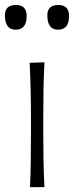

<svg xmlns="http://www.w3.org/2000/svg" viewBox="-25 -765 302 785"><path d="M97.7 0Q100.1 -57.1 100.8 -110.1Q101.6 -163.1 101.6 -226.1V-277.3Q101.6 -342.3 100.3 -396.7Q99.1 -451.2 96.2 -508.3L156.7 -510.3Q153.8 -452.6 152.8 -397.7Q151.9 -342.8 151.9 -277.3V-226.1Q151.9 -163.1 152.8 -110.1Q153.8 -57.1 156.7 0ZM212.4 -643.6Q168.5 -643.6 168.5 -702.6Q168.5 -744.6 213.4 -744.6Q257.3 -744.6 257.3 -699.7Q257.3 -643.6 212.4 -643.6ZM39.1 -643.6Q-4.9 -643.6 -4.9 -702.6Q-4.9 -744.6 40.5 -744.6Q84 -744.6 84 -699.7Q84 -643.6 39.1 -643.6Z"/></svg>

Font: Pinar-DS2-FD Light
Style: Regular
Weight: 300
Designer: Amin Abedi
Version: Version 2.000